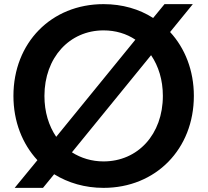

<svg xmlns="http://www.w3.org/2000/svg" viewBox="-20 -836 1004 929"><path d="M635 -644 252 -174C216 -227 195 -294 195 -372C195 -557 316 -689 481 -689C539 -689 592 -673 635 -644ZM328 -99 711 -569C747 -516 768 -449 768 -372C768 -186 647 -55 481 -55C424 -55 372 -71 328 -99ZM161 -61 51 73H188L242 7C310 49 391 73 481 73C734 73 918 -115 918 -372C918 -495 875 -603 803 -681L913 -816H776L721 -749C654 -792 572 -816 481 -816C228 -816 45 -629 45 -372C45 -248 88 -140 161 -61Z"/></svg>

Font: LINE Seed JP_OTF Bold
Style: Regular
Weight: 700
Designer: LINE & Fontrix & Fontworks
Version: Version 1.009